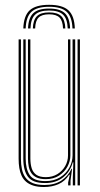

<svg xmlns="http://www.w3.org/2000/svg" viewBox="-20 -762 409 789"><path d="M181.8 -742.2Q236.8 -742.2 261.2 -719.6Q285.8 -697 287.5 -645H277.8Q276.2 -693 253.9 -713.6Q231.5 -734.2 181.8 -734.2Q132 -734.2 109.5 -713.6Q87 -693 85.5 -645H75.8Q77.5 -697 102 -719.6Q126.5 -742.2 181.8 -742.2ZM181.8 -726.8Q226.5 -726.8 246.5 -707.8Q266.5 -688.8 268 -645H258.2Q257 -684.5 239.2 -701.6Q221.5 -718.8 181.8 -718.8Q142 -718.8 124.2 -701.6Q106.5 -684.5 105.2 -645H95.2Q96.8 -688.8 116.8 -707.8Q136.8 -726.8 181.8 -726.8ZM181.8 -711Q216.2 -711 231.8 -695.6Q247.2 -680.2 248.5 -645H239Q238 -676.2 224.6 -689.8Q211.2 -703.2 181.8 -703.2Q152 -703.2 138.6 -689.8Q125.2 -676.2 124.5 -645H115Q116.2 -680.2 131.8 -695.6Q147.2 -711 181.8 -711ZM160.8 6.5Q135.5 6.5 117.5 0.9Q99.5 -4.8 87.6 -14.9Q75.8 -25 69 -39.4Q62.2 -53.8 59.4 -71.4Q56.5 -89 56.5 -109.5V-600H66V-110Q66 -86 70.2 -66.2Q74.5 -46.5 85.1 -32Q95.8 -17.5 114.5 -9.6Q133.2 -1.8 162.5 -1.8Q204.5 -1.8 232.4 -20.2Q260.2 -38.8 273.8 -68.2H276.2L269.8 -19.8V0H260V-12L266.8 -44H264.2Q247 -17 220.2 -5.2Q193.5 6.5 160.8 6.5ZM298.8 0V-600H308.5V0ZM168 -25.8Q145.8 -25.8 131.5 -32.2Q117.2 -38.8 109.2 -50.2Q101.2 -61.8 98.1 -77.4Q95 -93 95 -111V-600H104.8V-111Q104.8 -88 110.2 -70.6Q115.8 -53.2 129.5 -43.6Q143.2 -34 168.5 -34Q195.2 -34 215.8 -46.5Q236.2 -59 247.9 -79.5Q259.5 -100 259.5 -123.2V-600H269.2V-123.5Q269.2 -99.8 257.2 -77.4Q245.2 -55 222.6 -40.4Q200 -25.8 168 -25.8ZM164.5 -9.8Q114 -9.8 94.9 -35.6Q75.8 -61.5 75.8 -110.2V-600H85.5V-110.5Q85.5 -67.5 102.1 -42.6Q118.8 -17.8 166.2 -17.8Q201.8 -17.8 226.8 -33.2Q251.8 -48.8 265 -73.1Q278.2 -97.5 278.2 -123.5V-600H289V0H279.2V-32L281.5 -94.8H279Q268.8 -56.8 239.2 -33.1Q209.8 -9.5 164.5 -9.8Z"/></svg>

Font: Big Shoulders Inline Text ExtraLight
Style: Regular
Weight: 250
Version: Version 2.002